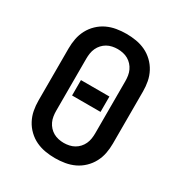

<svg xmlns="http://www.w3.org/2000/svg" viewBox="-175 -870 950 1005"><g transform="rotate(30 300.0 -367.5)"><path d="M300 8Q270 8 240.5 3Q211 -2 184.5 -14.5Q158 -27 136 -48Q114 -69 100 -95.5Q86 -122 80.5 -151Q75 -180 75 -210V-525Q75 -555 80.5 -584Q86 -613 100 -639.5Q114 -666 136 -687Q158 -708 184.5 -720.5Q211 -733 240.5 -738Q270 -743 300 -743Q330 -743 359.5 -738Q389 -733 415.5 -720.5Q442 -708 464 -687Q486 -666 500 -639.5Q514 -613 519.5 -584Q525 -555 525 -525V-210Q525 -180 519.5 -151Q514 -122 500 -95.5Q486 -69 464 -48Q442 -27 415.5 -14.5Q389 -2 359.5 3Q330 8 300 8ZM300 -84Q316 -84 332.5 -87.5Q349 -91 363 -99Q377 -107 388 -119Q399 -131 406 -146Q413 -161 415.5 -177.5Q418 -194 418 -210V-525Q418 -541 415.5 -557.5Q413 -574 406 -589Q399 -604 388 -616Q377 -628 363 -636Q349 -644 332.5 -647.5Q316 -651 300 -651Q284 -651 267.5 -647.5Q251 -644 237 -636Q223 -628 212 -616Q201 -604 194 -589Q187 -574 184.5 -557.5Q182 -541 182 -525V-210Q182 -194 184.5 -177.5Q187 -161 194 -146Q201 -131 212 -119Q223 -107 237 -99Q251 -91 267.5 -87.5Q284 -84 300 -84ZM386 -321H214V-414H386Z"/></g></svg>

Font: Iosevka SS04 Semibold Extended
Style: Regular
Weight: 600
Width: 7
Monospace: yes
Designer: Belleve Invis
Foundry: Belleve Invis
Version: Version 19.0.0; ttfautohint (v1.8.4)